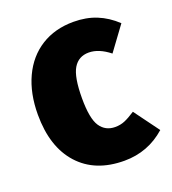

<svg xmlns="http://www.w3.org/2000/svg" viewBox="-110 -635 663 738"><g transform="rotate(-20 222.0 -266.5)"><path d="M444 -483 372 -385Q328 -420 287 -420Q245 -420 224 -385Q203 -350 203 -263Q203 -180 224.5 -148Q246 -116 286 -116Q307 -116 325 -123.5Q343 -131 369 -148L444 -46Q372 18 275 18Q156 18 89 -56Q22 -130 22 -262Q22 -349 52.5 -414.5Q83 -480 139.5 -515.5Q196 -551 272 -551Q324 -551 366 -534Q408 -517 444 -483Z"/></g></svg>

Font: Fira Sans Condensed ExtraBold
Style: Regular
Weight: 800
Width: 3
Designer: Carrois Corporate & Edenspiekermann AG
Foundry: Carrois Corporate GbR & Edenspiekermann AG
Version: Version 4.203